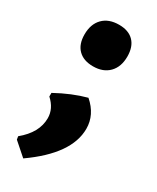

<svg xmlns="http://www.w3.org/2000/svg" viewBox="-150 -464 527 645"><g transform="rotate(30 114.0 -142.0)"><path d="M113 -417Q150 -417 170 -396.5Q190 -376 190 -338Q190 -298 167.5 -275Q145 -252 106 -252Q69 -252 48.5 -272.5Q28 -293 28 -331Q28 -371 50.5 -394Q73 -417 113 -417ZM146 -153Q192 -113 192 -59Q192 39 58 133L8 89L6 77Q62 31 62 -25Q62 -62 30 -91V-105Q90 -138 146 -153Z"/></g></svg>

Font: Alegreya Sans SC ExtraBold
Style: Regular
Weight: 800
Designer: Juan Pablo del Peral
Foundry: Huerta Tipografica
Version: Version 2.007